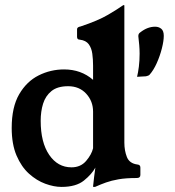

<svg xmlns="http://www.w3.org/2000/svg" viewBox="-20 -724 690 755"><path d="M469 -163Q469 -132 479 -106.5Q489 -81 521 -77Q532 -76 532 -65V-36Q532 -24 518 -24Q475 -24 446.5 -19Q418 -14 397 -6.5Q376 1 356 10Q355 11 351 11H348Q346 11 346 9Q348 -9 350 -27.5Q352 -46 355 -65Q341 -39 310 -14Q279 11 222 11Q192 11 158 -1.5Q124 -14 94 -41Q64 -68 45 -112.5Q26 -157 26 -221Q26 -303 55.5 -353.5Q85 -404 132 -427.5Q179 -451 232 -451Q299 -451 346 -410V-466Q346 -490 343 -512.5Q340 -535 329 -550Q318 -565 294 -568Q283 -568 283 -579V-609Q283 -614 287 -616.5Q291 -619 297 -620Q366 -643 405 -666Q444 -689 462 -702Q465 -704 466 -704H467Q469 -704 469 -702ZM346 -285Q346 -326 319 -355.5Q292 -385 248 -385Q206 -385 182.5 -366Q159 -347 149.5 -316.5Q140 -286 140 -249Q140 -164 173.5 -115Q207 -66 261 -66Q297 -66 318.5 -91Q340 -116 346 -141ZM519 -422Q523 -438 526 -461.5Q529 -485 529 -513Q529 -530 527.5 -547Q526 -564 524 -581V-583Q524 -592 532 -597Q560 -619 590 -619Q604 -619 614 -611Q624 -603 624 -583Q624 -563 616.5 -533.5Q609 -504 596.5 -476Q584 -448 568 -430Q564 -426 554 -424Z"/></svg>

Font: Young Serif
Style: Regular
Weight: 400
Designer: Bastien Sozeau
Foundry: NBR — Bastien Sozeau
Version: Version 3.004; ttfautohint (v1.8.4.7-5d5b);gftools[0.9.33]